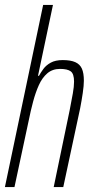

<svg xmlns="http://www.w3.org/2000/svg" viewBox="-21 -763 371 783"><path d="M-1 0 155 -743H195L134 -454H138Q145 -467 156 -482Q167 -497 186 -507.5Q205 -518 235 -518Q267 -518 286 -509.5Q305 -501 313 -483Q321 -465 321 -434Q321 -414 316.5 -383.5Q312 -353 306 -322L237 0H198L263 -313Q271 -354 276 -382Q281 -410 281 -430Q281 -462 267.5 -472Q254 -482 224 -482Q193 -482 172 -464Q151 -446 137.5 -416Q124 -386 114 -348.5Q104 -311 96 -271L38 0Z"/></svg>

Font: Saira UltraCondensed ExtraLight
Style: Italic
Weight: 250
Width: 1
Italic angle: -12°
Designer: Hector Gatti with collaboration of the Omnibus-Type team
Foundry: Omnibus-Type
Version: Version 1.101